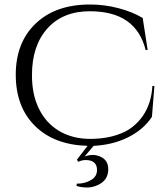

<svg xmlns="http://www.w3.org/2000/svg" viewBox="-20 -634 745 853"><path d="M396 14C396 14 396 14 396 14C452 11 503 -1 549 -24C595 -47 630 -77 655 -115C655 -115 666 -252 666 -252C666 -252 657 -252 657 -252C657 -252 657 -252 657 -252C654 -199 639 -154 614 -118C588 -82 556 -56 517 -41C478 -25 432 -17 380 -17C328 -17 282 -29 243 -52C243 -52 243 -52 243 -52C204 -75 174 -108 153 -151C132 -193 122 -243 122 -300C122 -300 122 -300 122 -300C122 -388 145 -457 191 -508C237 -559 300 -584 379 -584C379 -584 379 -584 379 -584C516 -584 598 -527 627 -412C627 -412 636 -412 636 -412C636 -412 614 -554 614 -554C614 -554 614 -554 614 -554C583 -573 547 -587 505 -598C463 -609 421 -614 380 -614C380 -614 380 -614 380 -614C278 -614 198 -586 139 -530C80 -474 50 -398 50 -302C50 -206 79 -130 136 -74C193 -18 270 11 369 14C369 14 322 75 322 75C322 75 327 85 327 85C327 85 327 85 327 85C338 80 349 77 360 77C360 77 360 77 360 77C394 77 411 92 411 121C411 121 411 121 411 121C411 141 402 156 384 166C366 177 345 182 321 182C321 182 320 192 320 192C320 192 320 192 320 192C335 197 351 199 368 199C384 199 400 195 417 187C417 187 417 187 417 187C446 173 461 150 461 118C461 86 445 66 412 57C412 57 412 57 412 57C395 52 377 54 356 61C356 61 396 14 396 14Z"/></svg>

Font: Cinzel Utterance
Style: Regular
Weight: 500
Designer: Natanael Gama
Foundry: ""
Version: ""